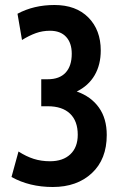

<svg xmlns="http://www.w3.org/2000/svg" viewBox="-20 -734 497 768"><path d="M407 -194Q407 -97 347.5 -41.5Q288 14 191 14Q98 14 26 -26L54 -128Q85 -108 115 -98.5Q145 -89 180 -89Q232 -89 261.5 -117Q291 -145 291 -195Q291 -250 260 -279.5Q229 -309 171 -309H145V-417H171Q218 -417 242.5 -443.5Q267 -470 267 -519Q267 -562 244.5 -586.5Q222 -611 180 -611Q150 -611 123.5 -601.5Q97 -592 68 -574L50 -679Q115 -714 198 -714Q284 -714 333.5 -664Q383 -614 383 -532Q383 -475 358.5 -433Q334 -391 287 -368Q344 -348 375.5 -304Q407 -260 407 -194Z"/></svg>

Font: Cabin Condensed SemiBold
Style: Regular
Weight: 600
Width: 3
Designer: Pablo Impallari
Foundry: Pablo Impallari. http://www.impallari.com Igino Marini. http://www.ikern.com
Version: Version 2.200